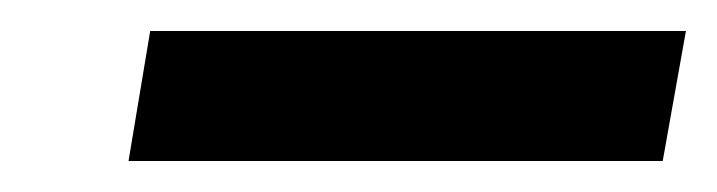

<svg xmlns="http://www.w3.org/2000/svg" viewBox="-20 -720 463 124"><path d="M63 -616 77 -700H423L408 -616Z"/></svg>

Font: Archivo SemiExpanded
Style: Bold Italic
Weight: 700
Width: 6
Italic angle: -10°
Designer: Hector Gatti
Foundry: Omnibus-Type
Version: Version 2.001